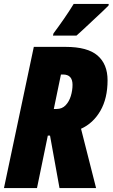

<svg xmlns="http://www.w3.org/2000/svg" viewBox="-25 -951 570 971"><path d="M-4.9 0 146 -713.9H307.1Q417.5 -713.9 468.3 -670.2Q519 -626.5 519 -544.9Q519 -453.6 482.7 -390.6Q446.3 -327.6 384.8 -299.8L460.9 0H275.9L228 -265.1H216.8L162.1 0ZM247.1 -399.9H261.2Q289.1 -399.9 306.9 -418.7Q324.7 -437.5 333.3 -465.8Q341.8 -494.1 341.8 -522Q341.8 -574.2 293.9 -574.2H283.2ZM242.7 -771 245.6 -782.2Q272.9 -818.8 298.3 -855.5Q323.7 -892.1 347.7 -931.2H524.9L523.9 -922.9Q512.7 -911.1 490 -889.9Q467.3 -868.7 441.4 -844.5Q415.5 -820.3 393.8 -800Q372.1 -779.8 361.8 -771Z"/></svg>

Font: Open Sans Condensed ExtraBold
Style: Italic
Weight: 800
Width: 3
Italic angle: -12°
Designer: Monotype Design Team
Foundry: Monotype Imaging Inc.
Version: Version 3.003; ttfautohint (v1.8.4)